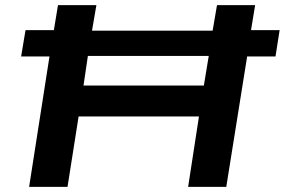

<svg xmlns="http://www.w3.org/2000/svg" viewBox="-20 -725 1105 745"><path d="M93 0 172 -506H62L79 -608H189L205 -705H354L337 -606H805L822 -705H970L954 -608H1065L1049 -506H939L858 0H710L752 -273H285L242 0ZM304 -393H771L790 -508H321Z"/></svg>

Font: Nunito Sans 10pt Expanded
Style: Bold Italic
Weight: 700
Width: 7
Italic angle: -9°
Designer: Vernon Adams
Foundry: Vernon Adams
Version: Version 3.101;gftools[0.9.27]